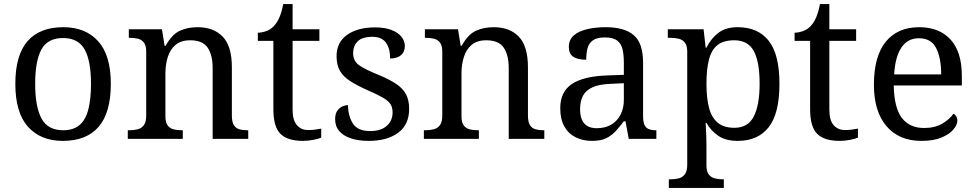

<svg xmlns="http://www.w3.org/2000/svg" viewBox="-20 -679 4774 939"><path d="M287 10Q179 10 117 -59Q55 -128 55 -269Q55 -409 114.5 -477.5Q174 -546 290 -546Q398 -546 460 -477.5Q522 -409 522 -269Q522 -128 462.5 -59Q403 10 287 10ZM289 -42Q339 -42 369 -67.5Q399 -93 412 -144Q425 -195 425 -269Q425 -381 394 -437Q363 -493 288 -493Q213 -493 182.5 -437Q152 -381 152 -269Q152 -157 183 -99.5Q214 -42 289 -42Z M605 0V-42H613Q636 -42 654.5 -47Q673 -52 684 -67.5Q695 -83 695 -114V-426Q695 -456 684 -470.5Q673 -485 655 -489.5Q637 -494 615 -494H610V-536H772L785 -455H790Q821 -511 859.5 -528.5Q898 -546 946 -546Q1025 -546 1069.5 -499.5Q1114 -453 1114 -350V-114Q1114 -83 1123.5 -67.5Q1133 -52 1150 -47Q1167 -42 1189 -42H1194V0H1020V-345Q1020 -410 995.5 -446Q971 -482 910 -482Q865 -482 838.5 -459.5Q812 -437 800.5 -400Q789 -363 789 -320V-109Q789 -80 800 -65.5Q811 -51 829 -46.5Q847 -42 869 -42H874V0Z M1462 10Q1386 10 1351.5 -24.5Q1317 -59 1317 -145V-479H1241V-519Q1259 -519 1281 -526.5Q1303 -534 1319 -551Q1336 -569 1347 -595Q1358 -621 1365 -659H1411V-536H1542V-479H1411V-142Q1411 -91 1432 -67Q1453 -43 1487 -43Q1505 -43 1520 -45Q1535 -47 1551 -50V-6Q1538 0 1512 5Q1486 10 1462 10Z M1784 10Q1734 10 1697 -2Q1660 -14 1639.5 -37.5Q1619 -61 1619 -96Q1619 -123 1630 -138Q1641 -153 1655.5 -159Q1670 -165 1682 -165Q1682 -113 1705.5 -75.5Q1729 -38 1790 -38Q1843 -38 1871.5 -63.5Q1900 -89 1900 -129Q1900 -154 1889.5 -170Q1879 -186 1852.5 -201.5Q1826 -217 1777 -238Q1726 -261 1692.5 -282.5Q1659 -304 1642.5 -332.5Q1626 -361 1626 -404Q1626 -472 1677.5 -508.5Q1729 -545 1814 -545Q1862 -545 1894.5 -532.5Q1927 -520 1943.5 -499Q1960 -478 1960 -453Q1960 -426 1941.5 -409.5Q1923 -393 1888 -393Q1888 -443 1867 -471Q1846 -499 1802 -499Q1751 -499 1729 -476.5Q1707 -454 1707 -419Q1707 -381 1735.5 -360.5Q1764 -340 1831 -313Q1884 -291 1917 -269Q1950 -247 1965.5 -218Q1981 -189 1981 -147Q1981 -69 1927 -29.5Q1873 10 1784 10Z M2053 0V-42H2061Q2084 -42 2102.5 -47Q2121 -52 2132 -67.5Q2143 -83 2143 -114V-426Q2143 -456 2132 -470.5Q2121 -485 2103 -489.5Q2085 -494 2063 -494H2058V-536H2220L2233 -455H2238Q2269 -511 2307.5 -528.5Q2346 -546 2394 -546Q2473 -546 2517.5 -499.5Q2562 -453 2562 -350V-114Q2562 -83 2571.5 -67.5Q2581 -52 2598 -47Q2615 -42 2637 -42H2642V0H2468V-345Q2468 -410 2443.5 -446Q2419 -482 2358 -482Q2313 -482 2286.5 -459.5Q2260 -437 2248.5 -400Q2237 -363 2237 -320V-109Q2237 -80 2248 -65.5Q2259 -51 2277 -46.5Q2295 -42 2317 -42H2322V0Z M2875 10Q2831 10 2795.5 -7.5Q2760 -25 2740 -60.5Q2720 -96 2720 -150Q2720 -230 2776.5 -268Q2833 -306 2948 -310L3031 -313V-373Q3031 -409 3025 -436.5Q3019 -464 2999 -480Q2979 -496 2938 -496Q2900 -496 2880 -482Q2860 -468 2853.5 -443.5Q2847 -419 2847 -387Q2805 -387 2783.5 -401.5Q2762 -416 2762 -450Q2762 -485 2786.5 -506Q2811 -527 2852 -536.5Q2893 -546 2942 -546Q3034 -546 3079.5 -507Q3125 -468 3125 -373V-114Q3125 -86 3131 -70.5Q3137 -55 3151 -48.5Q3165 -42 3187 -42H3190V0H3055L3039 -86H3031Q3010 -58 2990 -36.5Q2970 -15 2943.5 -2.5Q2917 10 2875 10ZM2898 -52Q2939 -52 2968.5 -69Q2998 -86 3014.5 -117.5Q3031 -149 3031 -191V-272L2967 -269Q2910 -267 2877.5 -252Q2845 -237 2831 -210.5Q2817 -184 2817 -145Q2817 -114 2826 -93.5Q2835 -73 2853 -62.5Q2871 -52 2898 -52Z M3251 240V198H3259Q3282 198 3300.5 193Q3319 188 3330 172.5Q3341 157 3341 126V-426Q3341 -456 3329.5 -470.5Q3318 -485 3299.5 -489.5Q3281 -494 3259 -494H3246V-536H3421L3431 -446H3435Q3458 -492 3494 -519Q3530 -546 3588 -546Q3687 -546 3739.5 -479.5Q3792 -413 3792 -269Q3792 -124 3739.5 -57Q3687 10 3588 10Q3530 10 3493.5 -14.5Q3457 -39 3435 -78H3431Q3433 -49 3434 -16.5Q3435 16 3435 35V131Q3435 160 3446.5 174.5Q3458 189 3476.5 193.5Q3495 198 3517 198H3520V240ZM3572 -54Q3638 -54 3666.5 -109.5Q3695 -165 3695 -270Q3695 -377 3666.5 -429.5Q3638 -482 3571 -482Q3519 -482 3489.5 -459Q3460 -436 3447.5 -388.5Q3435 -341 3435 -269Q3435 -200 3447.5 -152Q3460 -104 3490 -79Q3520 -54 3572 -54Z M4087 10Q4011 10 3976.5 -24.5Q3942 -59 3942 -145V-479H3866V-519Q3884 -519 3906 -526.5Q3928 -534 3944 -551Q3961 -569 3972 -595Q3983 -621 3990 -659H4036V-536H4167V-479H4036V-142Q4036 -91 4057 -67Q4078 -43 4112 -43Q4130 -43 4145 -45Q4160 -47 4176 -50V-6Q4163 0 4137 5Q4111 10 4087 10Z M4486 10Q4377 10 4315.5 -62Q4254 -134 4254 -264Q4254 -404 4312 -475Q4370 -546 4476 -546Q4573 -546 4628.5 -486Q4684 -426 4684 -307V-261H4351Q4353 -152 4390.5 -102.5Q4428 -53 4500 -53Q4552 -53 4588.5 -74.5Q4625 -96 4643 -123Q4650 -120 4656 -111Q4662 -102 4662 -89Q4662 -69 4643 -46Q4624 -23 4585 -6.5Q4546 10 4486 10ZM4583 -315Q4583 -395 4558.5 -443.5Q4534 -492 4474 -492Q4419 -492 4388.5 -446.5Q4358 -401 4353 -315Z"/></svg>

Font: Noto Rashi Hebrew
Style: Regular
Weight: 400
Version: Version 1.006